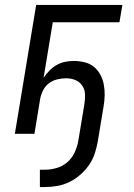

<svg xmlns="http://www.w3.org/2000/svg" viewBox="-20 -540 540 775"><path d="M141 215V145H162Q185 145 209 138Q233 131 252 114.5Q271 98 281.5 75Q292 52 296 29L321 -122Q324 -141 323 -160.5Q322 -180 311.5 -195Q301 -210 284 -217Q267 -224 247 -224Q229 -224 210.5 -219.5Q192 -215 177 -203.5Q162 -192 153.5 -174.5Q145 -157 142 -140L119 0H40L126 -520H474L462 -450H193L156 -226Q166 -241 179 -254.5Q192 -268 208.5 -277.5Q225 -287 243 -290.5Q261 -294 278 -294Q300 -294 322 -288.5Q344 -283 359.5 -270Q375 -257 385 -238.5Q395 -220 399 -198.5Q403 -177 402.5 -155Q402 -133 398 -110L375 29Q371 53 363 78Q355 103 340 125Q325 147 304.5 165Q284 183 260.5 194.5Q237 206 211.5 210.5Q186 215 161 215Z"/></svg>

Font: Iosevka Term Curly Oblique
Style: Regular
Weight: 400
Italic angle: -9°
Designer: Belleve Invis
Foundry: Belleve Invis
Version: Version 32.3.0